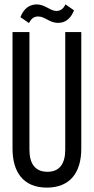

<svg xmlns="http://www.w3.org/2000/svg" viewBox="-20 -846 427 874"><path d="M278 -826C268 -805 255 -797 238 -796C208 -796 186 -826 146 -826C115 -825 89 -809 73 -768L112 -741C123 -763 136 -771 154 -771C185 -771 206 -741 245 -742C276 -742 301 -759 317 -799ZM350 -700H277V-165C277 -102 252 -64 196 -64C139 -64 114 -102 114 -165V-700H37V-169C37 -63 86 8 193 8C301 8 350 -63 350 -169Z"/></svg>

Font: VL Bebas Neue Regular
Style: Regular
Weight: 400
Designer: Ryoichi Tsunekawa
Foundry: Ryoichi Tsunekawa
Version: Version 001.003